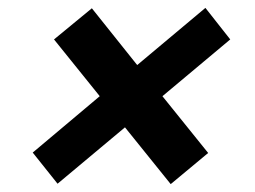

<svg xmlns="http://www.w3.org/2000/svg" viewBox="-20 -540 647 487"><path d="M126 -74 297 -217 413 -73 508 -152 392 -296 564 -440 501 -520 328 -375 213 -519 117 -440 233 -296 63 -153Z"/></svg>

Font: Uncut Sans
Style: Bold Italic
Weight: 700
Italic angle: -11°
Designer: Kasper Nordkvist
Foundry: UNCUT.wtf
Version: Version 1.304;Glyphs 3.2 (3246)